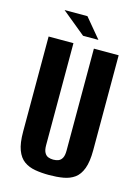

<svg xmlns="http://www.w3.org/2000/svg" viewBox="-113 -790 633 866"><g transform="rotate(15 203.5 -356.5)"><path d="M203.5 12Q167.7 12 137.7 6.8Q107.8 1.6 85.9 -14.1Q64 -29.8 52 -61.5Q40 -93.1 40 -146.8V-591H156V-114.4Q156 -92.5 162.5 -80.5Q168.9 -68.4 179.8 -64.1Q190.6 -59.9 203.5 -59.9Q216.5 -59.9 227.5 -64.1Q238.5 -68.4 245 -80.5Q251.4 -92.5 251.4 -114.4V-591H367.1V-147.5Q367.1 -93.8 355.1 -61.8Q343.1 -29.8 321.4 -14.1Q299.6 1.6 269.5 6.8Q239.4 12 203.5 12ZM189.2 -634.4 78.5 -725H185.4L261 -634.4Z"/></g></svg>

Font: Alumni Sans Thin
Style: Regular
Weight: 100
Designer: Robert E. Leuschke
Foundry: Robert E. Leuschke
Version: Version 1.018